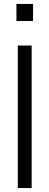

<svg xmlns="http://www.w3.org/2000/svg" viewBox="-20 -950 250 970"><path d="M70 0V-720H140V0ZM63 -844V-930H147V-844Z"/></svg>

Font: Instrument Sans Condensed
Style: Regular
Weight: 400
Width: 3
Designer: Rodrigo Fuenzalida
Foundry: fragTYPE
Version: Version 1.000;gftools[0.9.28]